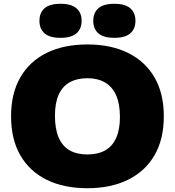

<svg xmlns="http://www.w3.org/2000/svg" viewBox="-20 -985 924 1015"><path d="M442 10Q318 10 227.5 -34.2Q137 -78.5 87.8 -163.5Q38.5 -248.5 38.5 -370Q38.5 -491.5 87.8 -576.5Q137 -661.5 227.5 -705.8Q318 -750 442 -750Q566.5 -750 657 -705.2Q747.5 -660.5 796.8 -575.8Q846 -491 846 -370Q846 -249 796.8 -164.2Q747.5 -79.5 656.8 -34.8Q566 10 442 10ZM442 -168.5Q498 -168.5 536.2 -190.2Q574.5 -212 594.2 -256Q614 -300 614 -366Q614 -436 593.8 -481.5Q573.5 -527 535 -549.2Q496.5 -571.5 442 -571.5Q387.5 -571.5 349 -550.2Q310.5 -529 290.5 -485Q270.5 -441 270.5 -374Q270.5 -303 290.2 -257.5Q310 -212 348.2 -190.2Q386.5 -168.5 442 -168.5ZM584.5 -785Q527 -785 500 -808.8Q473 -832.5 473 -875Q473 -917.5 500 -941.2Q527 -965 584.5 -965Q641.5 -965 668.8 -941.2Q696 -917.5 696 -875Q696 -832.5 668.8 -808.8Q641.5 -785 584.5 -785ZM300 -785Q242.5 -785 215.5 -808.8Q188.5 -832.5 188.5 -875Q188.5 -917.5 215.5 -941.2Q242.5 -965 300 -965Q357 -965 384.2 -941.2Q411.5 -917.5 411.5 -875Q411.5 -832.5 384.2 -808.8Q357 -785 300 -785Z"/></svg>

Font: Encode Sans SemiExpanded Black
Style: Regular
Weight: 900
Width: 6
Designer: Multiple Designers
Foundry: Impallari Type
Version: Version 3.002